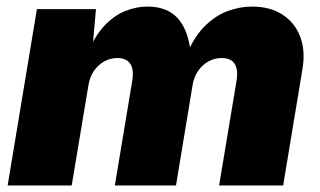

<svg xmlns="http://www.w3.org/2000/svg" viewBox="-20 -567 978 587"><path d="M3.4 0 92.8 -539.1H273.4L260.7 -396.5L247.6 -402.8Q269.5 -457 299.1 -488.3Q328.6 -519.5 362.5 -533.2Q396.5 -546.9 431.2 -546.9Q472.7 -546.9 501.5 -529.3Q530.3 -511.7 546.4 -474.4Q562.5 -437 565.4 -378.4L547.4 -391.1Q569.8 -449.7 603 -483.9Q636.2 -518.1 674.3 -532.5Q712.4 -546.9 751 -546.9Q805.2 -546.9 843 -522.7Q880.9 -498.5 897.5 -455.6Q914.1 -412.6 904.8 -356.4L845.7 0H649.9L703.1 -319.8Q707 -343.8 702.9 -359.1Q698.7 -374.5 687.5 -382.1Q676.3 -389.6 658.2 -389.6Q635.7 -389.6 616.7 -378.9Q597.7 -368.2 585.2 -349.6Q572.8 -331.1 568.8 -307.1L518.1 0H331.1L384.3 -319.8Q390.1 -355.5 377.9 -372.6Q365.7 -389.6 339.4 -389.6Q316.9 -389.6 298.1 -378.9Q279.3 -368.2 266.8 -349.6Q254.4 -331.1 250.5 -307.1L199.2 0Z"/></svg>

Font: Inter 18pt Black
Style: Italic
Weight: 900
Italic angle: -9.3988°
Designer: Rasmus Andersson
Foundry: rsms
Version: Version 4.001;git-66647c0bb